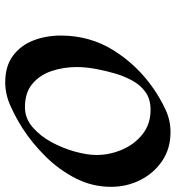

<svg xmlns="http://www.w3.org/2000/svg" viewBox="10 -646 650 709"><g transform="rotate(90 334.5 -291.0)"><path d="M283.7 14.2Q223.6 14.2 185.3 -14.4Q147 -43 128.9 -89.6Q110.8 -136.2 110.8 -190.9Q110.8 -298.3 165.5 -386Q220.2 -473.6 306.6 -533.2Q341.8 -557.6 382.3 -576.9Q422.9 -596.2 467.3 -596.2Q528.3 -596.2 573.7 -565.4Q619.1 -534.7 644.3 -484.6Q669.4 -434.6 669.4 -376.5Q669.4 -307.1 637.9 -245.6Q606.4 -184.1 556.6 -134Q506.8 -84 451.7 -48.8Q415 -25.4 371.6 -5.6Q328.1 14.2 283.7 14.2ZM384.8 -522.5Q345.2 -522.5 318.8 -503.2Q292.5 -483.9 276.1 -453.4Q259.8 -422.9 250 -388.2Q240.2 -353.5 234.4 -322.3Q231 -304.2 229 -285.9Q227.1 -267.6 227.1 -249Q227.1 -201.7 241.5 -158Q255.9 -114.3 288.6 -86.4Q321.3 -58.6 375.5 -58.6Q416 -58.6 448.7 -86.4Q481.4 -114.3 504.4 -156.7Q527.3 -199.2 539.6 -244.1Q551.8 -289.1 551.8 -322.8Q551.8 -371.6 532.2 -417.2Q512.7 -462.9 475.3 -492.7Q438 -522.5 384.8 -522.5Z"/></g></svg>

Font: Lugrasimo
Style: Regular
Weight: 400
Designer: The DocRepair Project, Astigmatic (AOETI)
Foundry: Google
Version: Version 1.001